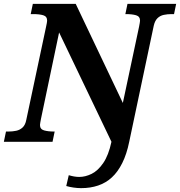

<svg xmlns="http://www.w3.org/2000/svg" viewBox="-43 -734 932 994"><path d="M377 240Q358 240 337.5 237Q317 234 300 229L313 173Q326 177 340 179.5Q354 182 367 182Q399 182 431.5 166Q464 150 491.5 110Q519 70 534 0L263 -566L169 -118Q167 -107 165.5 -99Q164 -91 164 -87Q164 -65 185 -59Q206 -53 237 -53H240L229 0H-23L-12 -53H1Q22 -53 41 -57Q60 -61 74 -74Q88 -87 93 -113L195 -593Q198 -607 199.5 -615Q201 -623 201 -627Q201 -649 181 -655Q161 -661 129 -661H116L127 -714H349L593 -201L677 -596Q679 -607 680.5 -615Q682 -623 682 -627Q682 -649 661.5 -655Q641 -661 609 -661H606L617 -714H869L858 -661H845Q824 -661 805 -657Q786 -653 772.5 -640Q759 -627 753 -601L626 0Q613 64 590 110Q567 156 536 184.5Q505 213 465 226.5Q425 240 377 240Z"/></svg>

Font: Noto Serif
Style: Italic
Weight: 400
Italic angle: -12°
Designer: Monotype Design Team
Foundry: Monotype Imaging Inc.
Version: Version 2.013